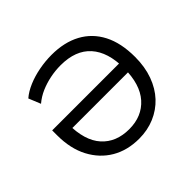

<svg xmlns="http://www.w3.org/2000/svg" viewBox="-165 -925 1144 1144"><g transform="rotate(-45 407.5 -352.5)"><path d="M410 9Q311 9 237 -34.5Q163 -78 120.5 -158.5Q78 -239 78 -351V-393H687V-318H141L172 -353Q172 -213 235 -143Q298 -73 408 -73Q516 -73 579.5 -144.5Q643 -216 643 -353Q643 -488 578.5 -560Q514 -632 388 -632Q343 -632 299 -623Q255 -614 215.5 -597Q176 -580 143 -552L112 -628Q143 -655 189 -674.5Q235 -694 288.5 -704Q342 -714 393 -714Q500 -714 577 -672.5Q654 -631 695.5 -551Q737 -471 737 -353Q737 -269 712.5 -202Q688 -135 644.5 -88.5Q601 -42 541 -16.5Q481 9 410 9Z"/></g></svg>

Font: Nunito Sans 7pt
Style: Regular
Weight: 400
Designer: Vernon Adams
Foundry: Vernon Adams
Version: Version 3.101;gftools[0.9.27]